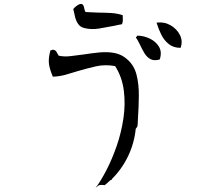

<svg xmlns="http://www.w3.org/2000/svg" viewBox="-20 -849 1040 959"><path d="M668 -235Q668 -234 668 -233Q668 -229 667 -221.5Q666 -214 658 -206Q651 -135 620.5 -70.5Q590 -6 539 45Q538 48 541 48Q541 48 542 48Q541 48 541 48Q535 48 529.5 52.5Q524 57 518 63Q514 67 510 70.5Q506 74 502 76Q500 76 496 75Q484 74 477 75.5Q470 77 457 90Q483 56 511.5 1Q540 -54 563 -120.5Q586 -187 596.5 -258Q607 -329 598.5 -396.5Q590 -464 555 -519Q504 -528 458.5 -517.5Q413 -507 369 -494Q338 -484 307 -475.5Q276 -467 244 -466Q228 -503 224.5 -530.5Q221 -558 232 -598Q233 -598 235 -598Q241 -598 242 -601Q257 -600 262 -590Q267 -580 273 -571Q299 -565 331 -568.5Q363 -572 398 -577Q436 -583 475.5 -587Q515 -591 551 -584.5Q587 -578 615 -553Q650 -523 662 -475.5Q674 -428 673.5 -371.5Q673 -315 669 -258Q669 -253 668.5 -247Q668 -241 668 -235ZM593 -773Q594 -755 593.5 -745.5Q593 -736 589 -728Q580 -727 570.5 -724.5Q561 -722 550 -720Q515 -713 475 -706.5Q435 -700 401 -709Q381 -714 370.5 -729Q360 -744 355 -764.5Q350 -785 346 -804Q353 -813 366 -822Q379 -831 389 -829Q398 -824 400 -811Q402 -798 407 -789Q422 -788 438 -787.5Q454 -787 470 -786Q503 -786 535 -784Q567 -782 593 -773ZM882 -610Q847 -610 823.5 -628.5Q800 -647 785.5 -676Q771 -705 762 -736Q800 -741 831.5 -723Q863 -705 878.5 -674.5Q894 -644 882 -610ZM778 -552Q750 -544 732 -553.5Q714 -563 702 -582.5Q690 -602 680 -624Q675 -634 670 -643.5Q665 -653 659 -661Q660 -664 662 -665.5Q664 -667 665 -671Q696 -671 726.5 -657Q757 -643 773.5 -616.5Q790 -590 778 -552Z"/></svg>

Font: Yuji Mai
Style: Regular
Weight: 400
Designer: Kataoka Yuji
Foundry: Kinuta Font Factory
Version: Version 3.002